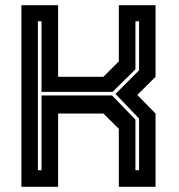

<svg xmlns="http://www.w3.org/2000/svg" viewBox="-20 -720 689 740"><path d="M62.5 0V-700H204V-424H378.5L438 -483.5V-700H579.5V-424L509 -354L579.5 -282.5V0H438V-223.5L378.5 -282.5H204V0ZM126 -64H140V-352H412L502 -259V-64H516V-263L425 -358L516 -449V-638H502V-453L414 -366H140V-638H126Z"/></svg>

Font: Tourney Thin
Style: Bold
Weight: 700
Version: Version 1.015